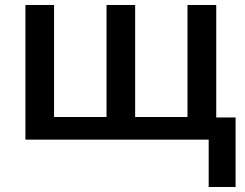

<svg xmlns="http://www.w3.org/2000/svg" viewBox="-20 -560 981 770"><path d="M847.2 -540V-88.9H924.8V189.9H816.9V0H82V-540H196.8V-90.8H407.2V-540H522V-90.8H731.9V-540Z"/></svg>

Font: Open Sans
Style: SemiBold
Weight: 600
Foundry: Ascender Corporation
Version: Version 1.10